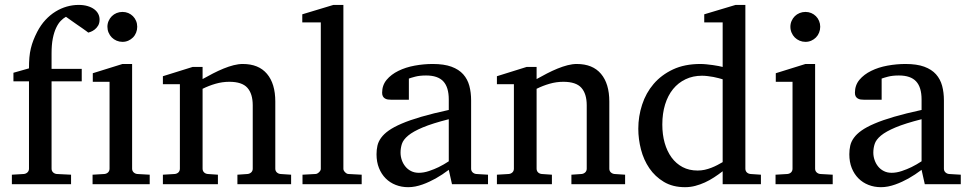

<svg xmlns="http://www.w3.org/2000/svg" viewBox="-20 -757 3985 789"><path d="M389.2 -676.8Q389.2 -661.6 383.1 -651.6Q377 -641.6 368.9 -635.5Q360.8 -629.4 353.3 -626.5Q345.7 -623.5 342.8 -623Q341.8 -624 334.7 -629.2Q327.6 -634.3 317.6 -641.4Q307.6 -648.4 296.1 -656.2Q284.7 -664.1 274.9 -671.1Q265.1 -678.2 258.3 -682.9Q251.5 -687.5 251 -688Q240.2 -682.1 229.7 -671.4Q219.2 -660.6 210.7 -642.6Q202.1 -624.5 197 -598.9Q191.9 -573.2 191.9 -538.1V-474.1H315.9V-422.9H191.9V-64Q191.9 -54.7 198 -48.8Q204.1 -43 212.9 -42L272 -39.1V0H28.8V-39.1L78.1 -42Q86.9 -43 93 -48.8Q99.1 -54.7 99.1 -64V-422.9H35.2V-458L99.1 -476.1Q99.1 -501 100.8 -520.8Q102.5 -540.5 106.7 -557.9Q110.8 -575.2 117.2 -591.6Q123.5 -607.9 132.8 -626Q147.5 -654.3 166.7 -675Q186 -695.8 208.3 -709.5Q230.5 -723.1 254.6 -730Q278.8 -736.8 303.2 -736.8Q324.2 -736.8 340.3 -731.9Q356.4 -727.1 367.4 -718.8Q378.4 -710.4 383.8 -699.7Q389.2 -689 389.2 -676.8Z M360.4 0V-39.1L409.2 -42Q418.5 -43 424.3 -48.8Q430.2 -54.7 430.2 -64V-420.9H361.3V-456.1L483.4 -494.1H522.9V-64Q522.9 -54.7 529.1 -48.8Q535.2 -43 543.9 -42L595.2 -39.1V0ZM543.9 -647Q543.9 -634.3 539.3 -622.8Q534.7 -611.3 526.4 -603Q518.1 -594.7 507.1 -589.8Q496.1 -585 483.4 -585Q470.7 -585 459.2 -589.8Q447.8 -594.7 439.5 -603Q431.2 -611.3 426.3 -622.8Q421.4 -634.3 421.4 -647Q421.4 -659.7 426.3 -670.9Q431.2 -682.1 439.5 -690.4Q447.8 -698.7 459.2 -703.4Q470.7 -708 483.4 -708Q496.1 -708 507.1 -703.4Q518.1 -698.7 526.4 -690.4Q534.7 -682.1 539.3 -670.9Q543.9 -659.7 543.9 -647Z M955.6 0V-39.1L997.6 -42Q1006.3 -43 1012.5 -48.8Q1018.6 -54.7 1018.6 -64V-324.2Q1018.6 -371.6 996.6 -396.2Q974.6 -420.9 922.4 -420.9Q893.6 -420.9 865.7 -412.8Q837.9 -404.8 812.5 -392.1V-64Q812.5 -54.7 818.4 -48.8Q824.2 -43 833.5 -42L875.5 -39.1V0H649.4V-39.1L698.2 -42Q707.5 -43 713.4 -48.8Q719.2 -54.7 719.2 -64V-411.1H649.4V-443.8L771.5 -481.9H812.5V-432.1Q833.5 -443.8 855.2 -455.1Q877 -466.3 898.4 -475.1Q919.9 -483.9 939.9 -489Q960 -494.1 977.5 -494.1Q1043 -494.1 1077.1 -453.6Q1111.3 -413.1 1111.3 -339.8V-64Q1111.3 -54.7 1117.4 -48.8Q1123.5 -43 1132.3 -42L1176.3 -39.1V0Z M1223.1 0V-39.1L1276.4 -42Q1283.2 -42 1290.8 -49.1Q1298.3 -56.2 1298.3 -63V-665H1222.2V-698.2L1350.1 -736.8H1391.1V-63Q1391.1 -56.2 1398.2 -49.1Q1405.3 -42 1412.1 -42L1466.3 -39.1V0Z M1824.2 -267.1Q1756.8 -250 1717.3 -233.4Q1677.7 -216.8 1657.5 -200Q1637.2 -183.1 1631.6 -165.8Q1626 -148.4 1626 -129.9Q1626 -114.3 1631.1 -99.4Q1636.2 -84.5 1645.8 -72.8Q1655.3 -61 1669.2 -54Q1683.1 -46.9 1701.2 -46.9Q1721.2 -46.9 1742.9 -54.2Q1764.6 -61.5 1782.7 -70.3Q1803.7 -80.6 1824.2 -94.2ZM1837.4 0 1824.2 -59.1Q1797.9 -39.1 1770 -23.4Q1757.8 -16.6 1744.1 -10.3Q1730.5 -3.9 1716.1 1.2Q1701.7 6.3 1686.8 9.3Q1671.9 12.2 1657.2 12.2Q1629.9 12.2 1606.2 2.9Q1582.5 -6.3 1564.9 -23.9Q1547.4 -41.5 1537.4 -66.4Q1527.3 -91.3 1527.3 -123Q1527.3 -141.6 1531 -158.2Q1534.7 -174.8 1545.9 -190.4Q1557.1 -206.1 1577.4 -220.5Q1597.7 -234.9 1630.6 -249Q1663.6 -263.2 1711.2 -277.1Q1758.8 -291 1824.2 -305.2V-348.1Q1824.2 -398.4 1801.8 -422.6Q1779.3 -446.8 1731 -446.8Q1704.6 -446.8 1686 -441.9Q1667.5 -437 1660.2 -434.1V-347.2H1587.4Q1580.6 -347.2 1574 -348.1Q1567.4 -349.1 1562 -352.3Q1556.6 -355.5 1553.5 -361.1Q1550.3 -366.7 1550.3 -376Q1550.3 -406.7 1568.8 -429Q1587.4 -451.2 1617.2 -465.8Q1647 -480.5 1684.1 -487.3Q1721.2 -494.1 1758.3 -494.1Q1804.7 -494.1 1835.2 -482.9Q1865.7 -471.7 1883.5 -451.7Q1901.4 -431.6 1908.7 -404.3Q1916 -377 1916 -344.2V-64Q1916 -54.7 1922.1 -48.8Q1928.2 -43 1937 -42L1985.4 -39.1V0Z M2328.1 0V-39.1L2370.1 -42Q2378.9 -43 2385 -48.8Q2391.1 -54.7 2391.1 -64V-324.2Q2391.1 -371.6 2369.1 -396.2Q2347.2 -420.9 2294.9 -420.9Q2266.1 -420.9 2238.3 -412.8Q2210.4 -404.8 2185.1 -392.1V-64Q2185.1 -54.7 2190.9 -48.8Q2196.8 -43 2206.1 -42L2248 -39.1V0H2022V-39.1L2070.8 -42Q2080.1 -43 2085.9 -48.8Q2091.8 -54.7 2091.8 -64V-411.1H2022V-443.8L2144 -481.9H2185.1V-432.1Q2206.1 -443.8 2227.8 -455.1Q2249.5 -466.3 2271 -475.1Q2292.5 -483.9 2312.5 -489Q2332.5 -494.1 2350.1 -494.1Q2415.5 -494.1 2449.7 -453.6Q2483.9 -413.1 2483.9 -339.8V-64Q2483.9 -54.7 2490 -48.8Q2496.1 -43 2504.9 -42L2548.8 -39.1V0Z M2949.7 -431.2Q2943.4 -433.1 2933.3 -435.8Q2923.3 -438.5 2911.9 -440.7Q2900.4 -442.9 2887.9 -444.3Q2875.5 -445.8 2864.7 -445.8Q2827.6 -445.8 2797.4 -431.4Q2767.1 -417 2745.8 -390.9Q2724.6 -364.7 2713.1 -327.6Q2701.7 -290.5 2701.7 -245.1Q2701.7 -204.1 2711.4 -169.7Q2721.2 -135.3 2739.7 -109.9Q2758.3 -84.5 2785.2 -70.3Q2812 -56.2 2846.7 -56.2Q2861.8 -56.2 2876 -59.3Q2890.1 -62.5 2903.3 -67.6Q2916.5 -72.8 2928.2 -78.9Q2939.9 -85 2949.7 -90.8ZM2949.7 0V-53.2Q2932.6 -40 2914.3 -28.1Q2896 -16.1 2876.7 -7.3Q2857.4 1.5 2837.2 6.8Q2816.9 12.2 2794.9 12.2Q2744.6 12.2 2708.3 -9.5Q2671.9 -31.2 2648.4 -65.7Q2625 -100.1 2614 -142.8Q2603 -185.5 2603 -228Q2603 -278.8 2618.7 -326.9Q2634.3 -375 2666 -412.1Q2697.8 -449.2 2745.6 -471.7Q2793.5 -494.1 2857.9 -494.1Q2869.6 -494.1 2883.3 -492.7Q2897 -491.2 2909.9 -489.5Q2922.9 -487.8 2933.3 -485.6Q2943.8 -483.4 2949.7 -481.9V-665H2874V-698.2L3002.9 -736.8H3043V-64Q3043 -54.7 3048.8 -48.8Q3054.7 -43 3064 -42L3106.9 -39.1V0Z M3167 0V-39.1L3215.8 -42Q3225.1 -43 3231 -48.8Q3236.8 -54.7 3236.8 -64V-420.9H3168V-456.1L3290 -494.1H3329.6V-64Q3329.6 -54.7 3335.7 -48.8Q3341.8 -43 3350.6 -42L3401.9 -39.1V0ZM3350.6 -647Q3350.6 -634.3 3345.9 -622.8Q3341.3 -611.3 3333 -603Q3324.7 -594.7 3313.7 -589.8Q3302.7 -585 3290 -585Q3277.3 -585 3265.9 -589.8Q3254.4 -594.7 3246.1 -603Q3237.8 -611.3 3232.9 -622.8Q3228 -634.3 3228 -647Q3228 -659.7 3232.9 -670.9Q3237.8 -682.1 3246.1 -690.4Q3254.4 -698.7 3265.9 -703.4Q3277.3 -708 3290 -708Q3302.7 -708 3313.7 -703.4Q3324.7 -698.7 3333 -690.4Q3341.3 -682.1 3345.9 -670.9Q3350.6 -659.7 3350.6 -647Z M3767.1 -267.1Q3699.7 -250 3660.2 -233.4Q3620.6 -216.8 3600.3 -200Q3580.1 -183.1 3574.5 -165.8Q3568.8 -148.4 3568.8 -129.9Q3568.8 -114.3 3574 -99.4Q3579.1 -84.5 3588.6 -72.8Q3598.1 -61 3612.1 -54Q3626 -46.9 3644 -46.9Q3664.1 -46.9 3685.8 -54.2Q3707.5 -61.5 3725.6 -70.3Q3746.6 -80.6 3767.1 -94.2ZM3780.3 0 3767.1 -59.1Q3740.7 -39.1 3712.9 -23.4Q3700.7 -16.6 3687 -10.3Q3673.3 -3.9 3658.9 1.2Q3644.5 6.3 3629.6 9.3Q3614.7 12.2 3600.1 12.2Q3572.8 12.2 3549.1 2.9Q3525.4 -6.3 3507.8 -23.9Q3490.2 -41.5 3480.2 -66.4Q3470.2 -91.3 3470.2 -123Q3470.2 -141.6 3473.9 -158.2Q3477.5 -174.8 3488.8 -190.4Q3500 -206.1 3520.3 -220.5Q3540.5 -234.9 3573.5 -249Q3606.4 -263.2 3654.1 -277.1Q3701.7 -291 3767.1 -305.2V-348.1Q3767.1 -398.4 3744.6 -422.6Q3722.2 -446.8 3673.8 -446.8Q3647.5 -446.8 3628.9 -441.9Q3610.4 -437 3603 -434.1V-347.2H3530.3Q3523.4 -347.2 3516.8 -348.1Q3510.3 -349.1 3504.9 -352.3Q3499.5 -355.5 3496.3 -361.1Q3493.2 -366.7 3493.2 -376Q3493.2 -406.7 3511.7 -429Q3530.3 -451.2 3560.1 -465.8Q3589.8 -480.5 3627 -487.3Q3664.1 -494.1 3701.2 -494.1Q3747.6 -494.1 3778.1 -482.9Q3808.6 -471.7 3826.4 -451.7Q3844.2 -431.6 3851.6 -404.3Q3858.9 -377 3858.9 -344.2V-64Q3858.9 -54.7 3865 -48.8Q3871.1 -43 3879.9 -42L3928.2 -39.1V0Z"/></svg>

Font: BabelStone Ogham
Style: Italic
Weight: 400
Italic angle: -30°
Designer: Andrew West
Foundry: BabelStone
Version: Version 2.02 March 14, 2022